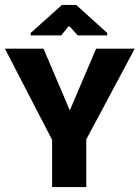

<svg xmlns="http://www.w3.org/2000/svg" viewBox="-49 -761 568 781"><path d="M162 -194 -29 -563H128L235 -312L342 -563H499L302 -194ZM163 0V-207H302V0ZM76 -617V-627L203 -741H261L387 -627V-617H267L235 -653H229L200 -617Z"/></svg>

Font: Darker Grotesque Black
Style: Regular
Weight: 900
Designer: Gabriel Lam
Foundry: TypeRant
Version: Version 1.000;gftools[0.9.28]